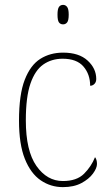

<svg xmlns="http://www.w3.org/2000/svg" viewBox="-20 -758 451 788"><path d="M238 10Q188 10 147 -18Q106 -46 82 -106Q58 -166 58 -263Q58 -370 81.5 -430.5Q105 -491 145.5 -516.5Q186 -542 239 -542Q304 -542 339.5 -509.5Q375 -477 375 -434Q375 -421 367.5 -413.5Q360 -406 350 -406Q350 -453 322.5 -485Q295 -517 237 -517Q192 -517 158 -493.5Q124 -470 105 -415Q86 -360 86 -264Q86 -139 129.5 -77Q173 -15 238 -15Q295 -15 325 -45Q355 -75 370 -113Q378 -103 378 -85Q378 -68 361.5 -45.5Q345 -23 314 -6.5Q283 10 238 10ZM239 -658Q228 -658 222 -666Q216 -674 216 -698Q216 -721 222 -729.5Q228 -738 239 -738Q249 -738 255.5 -729.5Q262 -721 262 -698Q262 -674 255.5 -666Q249 -658 239 -658Z"/></svg>

Font: Noto Serif Lao SemiCondensed Thin
Style: Regular
Weight: 100
Width: 4
Designer: Monotype Design Team
Foundry: Monotype Imaging Inc.
Version: Version 2.003; ttfautohint (v1.8.4.7-5d5b)